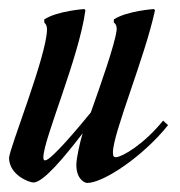

<svg xmlns="http://www.w3.org/2000/svg" viewBox="-75 -396 398 425"><path d="M106 -94C103 -84 94 -47 94 -31C94 0 112 9 118 9C154 9 242 -50 297 -119L286 -129C243 -76 196 -49 182 -48C176 -48 175 -51 175 -59C175 -101 246 -270 268 -373L266 -376C266 -376 206 -372 177 -353V-346C177 -346 185 -342 183 -328C179 -297 147 -206 126 -147C99 -114 38 -41 25 -41C22 -41 21 -43 21 -48C21 -87 100 -269 114 -373L112 -376C112 -376 52 -372 23 -353V-346C23 -346 29 -342 29 -331C29 -274 -55 -66 -55 -46C-54 -8 -10 8 -1 8C21 8 68 -49 108 -101C107 -97 106 -94 106 -94Z"/></svg>

Font: Romanesco
Style: Regular
Weight: 400
Designer: Astigmatic (AOETI)
Foundry: Astigmatic (AOETI)
Version: Version 1.000